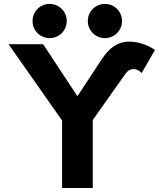

<svg xmlns="http://www.w3.org/2000/svg" viewBox="-20 -945 799 965"><path d="M421.4 -839.4C421.4 -791.5 459.5 -753.4 507.3 -753.4C555.2 -753.4 593.3 -791.5 593.3 -839.4C593.3 -887.2 555.2 -925.3 507.3 -925.3C459.5 -925.3 421.4 -887.2 421.4 -839.4ZM143.6 -839.4C143.6 -791.5 181.6 -753.4 229.5 -753.4C277.3 -753.4 315.4 -791.5 315.4 -839.4C315.4 -887.2 277.3 -925.3 229.5 -925.3C181.6 -925.3 143.6 -887.2 143.6 -839.4ZM446.3 -341.8 607.4 -569.8C618.2 -586.9 633.3 -597.7 650.4 -597.7C659.2 -597.7 668 -595.7 676.8 -590.3C682.6 -586.9 688 -582.5 691.9 -577.6L758.8 -693.8C753.4 -697.8 748 -700.7 742.7 -704.1C706.5 -724.6 667 -735.8 628.9 -735.8C569.8 -735.8 527.3 -702.1 491.7 -647.5L369.1 -461.4L196.8 -722.7H22.9L292 -339.4V0H446.3Z"/></svg>

Font: Giphurs ExtraBold
Style: Regular
Weight: 800
Version: Version 1.000